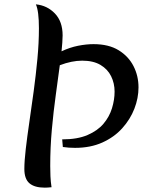

<svg xmlns="http://www.w3.org/2000/svg" viewBox="-20 -846 661 883"><path d="M92 -69Q92 -105 98.5 -161Q105 -217 115 -285Q125 -353 135 -427Q145 -501 152 -575Q159 -649 159 -716Q159 -795 145 -826Q197 -821 232.5 -784Q268 -747 268 -683Q268 -668 266.5 -649.5Q265 -631 263 -610Q301 -628 339 -635.5Q377 -643 410 -643Q480 -643 525.5 -615Q571 -587 594 -542Q617 -497 617 -444Q617 -395 598 -346Q579 -297 542 -256Q505 -215 450.5 -190.5Q396 -166 325 -166Q310 -166 296.5 -167Q283 -168 269 -170L266 -205Q336 -205 382.5 -225Q429 -245 456 -277Q483 -309 495 -348Q507 -387 507 -425Q507 -463 491 -495.5Q475 -528 442 -547.5Q409 -567 358 -567Q310 -567 255 -546Q247 -484 236.5 -409Q226 -334 218.5 -251Q211 -168 211 -83Q211 -60 212 -35.5Q213 -11 217 15Q207 16 200 16.5Q193 17 186 17Q139 17 115.5 -3Q92 -23 92 -69Z"/></svg>

Font: Merienda Medium
Style: Regular
Weight: 500
Designer: Eduardo Rodriguez Tunni
Foundry: Eduardo Rodriguez Tunni
Version: Version 2.001; ttfautohint (v1.8.4.7-5d5b)